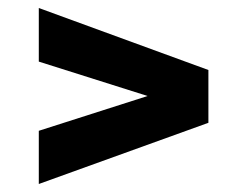

<svg xmlns="http://www.w3.org/2000/svg" viewBox="-20 -493 620 480"><path d="M77 -33V-166L349 -253L77 -339V-473L501 -318V-186Z"/></svg>

Font: Saira Expanded ExtraBold
Style: Regular
Weight: 800
Width: 7
Designer: Hector Gatti with collaboration of the Omnibus-Type team
Foundry: Omnibus-Type
Version: Version 1.101